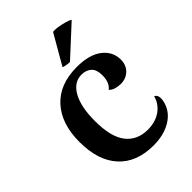

<svg xmlns="http://www.w3.org/2000/svg" viewBox="-218 -833 947 947"><g transform="rotate(-45 255.5 -360.0)"><path d="M37 -257Q37 -384 103 -456Q169 -528 289 -528Q376 -528 422.5 -492Q469 -456 469 -400Q469 -362 445 -338.5Q421 -315 384 -315Q365 -315 347.5 -320.5Q330 -326 321 -337Q350 -359 350 -410Q350 -449 330.5 -467Q311 -485 279 -485Q226 -485 195 -430Q164 -375 164 -276Q164 -165 204.5 -113Q245 -61 319 -61Q372 -61 409 -87Q446 -113 457 -156Q474 -149 474 -125Q474 -113 470 -98Q455 -45 405 -15.5Q355 14 284 14Q166 14 101.5 -56.5Q37 -127 37 -257ZM283 -569Q271 -569 257.5 -571.5Q244 -574 239 -577L329 -733Q350 -736 388.5 -727Q427 -718 436 -710Z"/></g></svg>

Font: Arima Madurai ExtraBold
Style: Regular
Weight: 800
Designer: Joana Correia and Natanael Gama
Foundry: NDISCOVER
Version: Version 1.019